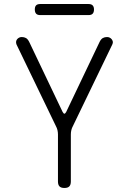

<svg xmlns="http://www.w3.org/2000/svg" viewBox="-20 -924 640 954"><path d="M300 10Q283 10 275.5 2Q268 -6 268 -22V-256Q268 -267 265.5 -277.5Q263 -288 258 -297L62 -703Q59 -711 60 -717.5Q61 -724 65 -729Q69 -734 75 -737Q81 -740 88 -740Q100 -740 109 -735Q118 -730 125 -716L291 -368Q296 -359 300 -359Q304 -359 309 -368L475 -716Q482 -730 491 -735Q500 -740 512 -740Q519 -740 525 -737Q531 -734 535 -729Q539 -724 540.5 -717.5Q542 -711 538 -703L342 -297Q337 -288 334.5 -277.5Q332 -267 332 -256V-22Q332 -6 324.5 2Q317 10 300 10ZM180 -849Q166 -849 159.5 -856Q153 -863 153 -877Q153 -891 159.5 -897.5Q166 -904 180 -904H420Q434 -904 440.5 -897Q447 -890 447 -877Q447 -863 440.5 -856Q434 -849 420 -849Z"/></svg>

Font: Maple Mono NL ExtraLight
Style: Regular
Weight: 275
Monospace: yes
Designer: subframe7536
Version: Version 7.000